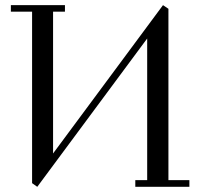

<svg xmlns="http://www.w3.org/2000/svg" viewBox="-20 -722 771 742"><path d="M22 -676.8V-702.1H231V-676.8H185.1V-128.9L609.9 -702.1L630.9 -688V-25.9H711.9V0H502.9V-25.9H548.8V-573.2L124 0L104 -14.2V-676.8Z"/></svg>

Font: Dehuti
Style: Book
Weight: 400
Version: Version 1.2